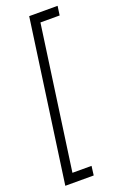

<svg xmlns="http://www.w3.org/2000/svg" viewBox="-148 -744 538 845"><g transform="rotate(-20 121.5 -322.0)"><path d="M141.5 13 136 56H3L109 -700H242L236 -657H146L52 13Z"/></g></svg>

Font: Urbanist ExtraLight
Style: Italic
Weight: 250
Version: Version 1.303